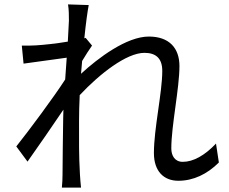

<svg xmlns="http://www.w3.org/2000/svg" viewBox="-20 -814 1040 872"><path d="M293 -720 288 -625C236 -616 177 -610 144 -608C120 -607 101 -606 79 -607L87 -525L283 -552L276 -453C226 -375 110 -219 54 -149L105 -80C153 -148 219 -243 268 -316L267 -277C265 -168 265 -117 264 -21C264 -5 263 20 261 38H348C346 20 344 -5 343 -23C338 -112 339 -173 339 -264C339 -300 340 -340 342 -382C434 -480 555 -574 636 -574C687 -574 717 -550 717 -492C717 -394 679 -230 679 -119C679 -36 724 7 790 7C858 7 921 -23 974 -76L961 -162C910 -108 858 -79 810 -79C774 -79 758 -107 758 -140C758 -242 795 -414 795 -514C795 -595 749 -648 656 -648C555 -648 426 -551 348 -479L353 -537C368 -562 385 -589 398 -607L369 -642L363 -640C370 -710 378 -766 383 -791L289 -794C293 -769 293 -742 293 -720Z"/></svg>

Font: Noto Sans HK
Style: Regular
Weight: 400
Designer: Ryoko NISHIZUKA 西塚涼子 (kana, bopomofo & ideographs); Paul D. Hunt (Latin, Greek & Cyrillic); Sandoll Communications 산돌커뮤니
Foundry: Adobe
Version: Version 2.004;hotconv 1.0.118;makeotfexe 2.5.65603